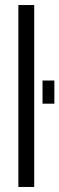

<svg xmlns="http://www.w3.org/2000/svg" viewBox="-20 -743 236 763"><path d="M53 0V-723H116V0ZM149 -331V-423H196V-331Z"/></svg>

Font: Archivo ExtraCondensed Light
Style: Regular
Weight: 300
Width: 2
Designer: Hector Gatti
Foundry: Omnibus-Type
Version: Version 2.001